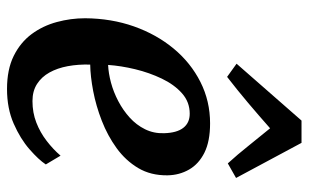

<svg xmlns="http://www.w3.org/2000/svg" viewBox="-186 -682 879 547"><g transform="rotate(90 253.5 -408.5)"><path d="M448.5 -99.5Q435 -79 405.2 -53Q375.5 -27 332.2 -8Q289 11 233.5 11Q178 11 139.5 -8Q101 -27 77.2 -59Q53.5 -91 42.8 -130.8Q32 -170.5 32 -211.5Q32.5 -286 55.2 -350.5Q78 -415 118.5 -463.8Q159 -512.5 213.5 -540Q268 -567.5 331.5 -567.5Q382.5 -567.5 414.8 -551.5Q447 -535.5 463 -507.8Q479 -480 479.5 -446Q480 -398.5 458.8 -362.8Q437.5 -327 402 -301.2Q366.5 -275.5 324 -259Q281.5 -242.5 239.5 -234.5Q197.5 -226.5 164 -226Q163 -192 168.5 -162.2Q174 -132.5 186.5 -110Q199 -87.5 219.2 -74.5Q239.5 -61.5 268 -61.5Q301 -61.5 329.2 -72.5Q357.5 -83.5 381.2 -101.8Q405 -120 423.5 -141.5ZM304 -509.5Q270.5 -509.5 245.8 -487.5Q221 -465.5 204 -430Q187 -394.5 177.2 -354Q167.5 -313.5 165 -277Q188.5 -278 215.5 -285.2Q242.5 -292.5 268.2 -306Q294 -319.5 315 -338.5Q336 -357.5 348.2 -382.2Q360.5 -407 359.5 -436.5Q358.5 -473 344.2 -491.2Q330 -509.5 304 -509.5ZM199 -616 161.5 -643 323.5 -828H387L487 -641.5L445.5 -618Q420 -646 395.5 -676.8Q371 -707.5 345.5 -738.5Q310.5 -707.5 273.5 -676.2Q236.5 -645 199 -616Z"/></g></svg>

Font: Merriweather 24pt SemiBold
Style: Italic
Weight: 600
Italic angle: -7.8°
Version: Version 2.101